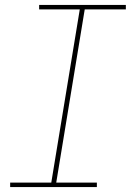

<svg xmlns="http://www.w3.org/2000/svg" viewBox="-20 -755 540 775"><path d="M371 0H21V-18H187L302 -717H138V-735H488V-717H322L207 -18H371Z"/></svg>

Font: Iosevka Term Curly Thin
Style: Italic
Weight: 100
Italic angle: -9°
Designer: Belleve Invis
Foundry: Belleve Invis
Version: Version 32.3.0